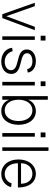

<svg xmlns="http://www.w3.org/2000/svg" viewBox="1074 -1824 766 2953"><g transform="rotate(90 1456.5 -347.0)"><path d="M198 0H258L444 -500H392L229 -62L74 -500H22Z M538 0H593V-500H538ZM529 -590H603V-664H529Z M927 16C1039 16 1117 -47 1117 -139C1117 -325 798 -249 798 -380C798 -437 858 -463 921 -463C980 -463 1033 -440 1042 -383L1096 -391C1084 -477 1006 -516 920 -516C827 -516 740 -470 740 -376C740 -197 1059 -277 1059 -134C1059 -71 996 -37 929 -37C850 -37 786 -83 767 -159L714 -151C728 -44 817 16 927 16Z M1239 0H1294V-500H1239ZM1230 -590H1304V-664H1230Z M1689 16C1814 16 1899 -91 1899 -250C1899 -409 1814 -516 1689 -516C1604 -516 1537 -467 1513 -394V-700H1458V0H1513V-107C1537 -33 1604 16 1689 16ZM1677 -37C1579 -37 1513 -122 1513 -250C1513 -378 1579 -463 1677 -463C1775 -463 1841 -378 1841 -250C1841 -122 1775 -37 1677 -37Z M2026 0H2081V-500H2026ZM2017 -590H2091V-664H2017Z M2245 0H2300V-710H2245Z M2656 16C2756 16 2834 -43 2858 -135L2799 -143C2780 -78 2725 -37 2656 -37C2557 -37 2490 -119 2490 -240H2863V-248C2863 -411 2781 -516 2653 -516C2523 -516 2432 -407 2432 -249C2432 -91 2522 16 2656 16ZM2805 -288H2490C2490 -390 2557 -463 2652 -463C2744 -463 2805 -394 2805 -288Z"/></g></svg>

Font: Uncut Sans Light
Style: Regular
Weight: 300
Designer: Kasper Nordkvist
Foundry: UNCUT.wtf
Version: Version 1.304;Glyphs 3.2 (3246)